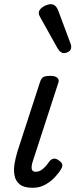

<svg xmlns="http://www.w3.org/2000/svg" viewBox="-20 -875 358 911"><path d="M135 16Q94 16 74 0Q54 -16 49 -42Q44 -68 49 -98Q54 -128 63 -157L169 -483Q175 -503 185 -509Q195 -515 219 -515Q242 -515 252 -506Q262 -497 257 -483L136 -111Q131 -97 130 -85Q129 -73 133.5 -66.5Q138 -60 149 -60Q162 -60 173.5 -66.5Q185 -73 195.5 -85Q206 -97 215 -110Q223 -120 234.5 -122Q246 -124 259 -114Q274 -104 275.5 -94.5Q277 -85 271 -75Q262 -58 242.5 -36.5Q223 -15 196 0.5Q169 16 135 16ZM283 -623Q276 -623 268.5 -628Q261 -633 253 -646L172 -791Q169 -797 166.5 -802Q164 -807 164 -813Q164 -824 173 -833.5Q182 -843 195.5 -849Q209 -855 222 -855Q245 -855 257 -823L314 -670Q316 -666 317 -661.5Q318 -657 318 -653Q318 -638 306.5 -630.5Q295 -623 283 -623Z"/></svg>

Font: Playwrite CU
Style: Regular
Weight: 400
Designer: Veronika Burian, José Scaglione
Foundry: TypeTogether
Version: Version 1.002